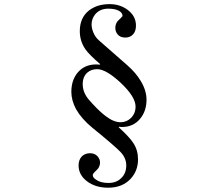

<svg xmlns="http://www.w3.org/2000/svg" viewBox="-20 -749 1040 908"><path d="M317.4 -314.5Q317.4 -274.4 339.8 -232.4Q366.2 -186.5 416 -145.5Q525.4 -56.6 550.8 -29.3Q577.1 -1 577.1 33.2Q577.1 71.3 552.7 93.8Q530.3 116.2 493.2 116.2Q456.1 116.2 435.5 101.6Q418 90.8 418.9 79.1Q418.9 75.2 421.9 71.3Q423.8 68.4 429.7 62.5Q440.4 52.7 445.3 45.9Q453.1 33.2 453.1 19.5Q453.1 3.9 441.4 -9.8Q427.7 -24.4 406.2 -24.4Q383.8 -24.4 368.2 -10.7Q351.6 5.9 351.6 33.2Q351.6 78.1 391.6 108.4Q431.6 138.7 491.2 138.7Q558.6 138.7 597.7 96.7Q632.8 58.6 632.8 4.9Q632.8 -38.1 611.3 -71.3Q592.8 -100.6 541 -147.5L543 -149.4L556.6 -148.4Q611.3 -148.4 643.6 -188.5Q672.9 -224.6 672.9 -277.3Q672.9 -321.3 645.5 -366.2Q623 -404.3 583 -439.5L447.3 -558.6Q429.7 -574.2 420.9 -596.7Q413.1 -616.2 413.1 -633.8Q413.1 -659.2 429.7 -680.7Q452.1 -708 492.2 -708Q523.4 -708 542 -698.2Q559.6 -688.5 559.6 -672.9Q559.6 -671.9 556.6 -669.9Q555.7 -668 551.8 -664.1Q540 -653.3 534.2 -646.5Q525.4 -632.8 525.4 -617.2Q525.4 -601.6 534.2 -588.9Q546.9 -571.3 572.3 -571.3Q596.7 -571.3 610.4 -587.9Q623 -602.5 623 -627.9Q623 -672.9 584 -702.1Q547.9 -729.5 498 -729.5Q439.5 -729.5 400.4 -699.2Q357.4 -665 357.4 -601.6Q357.4 -553.7 384.8 -514.6Q402.3 -490.2 454.1 -445.3L452.1 -443.4L434.6 -444.3Q380.9 -444.3 348.6 -407.2Q317.4 -371.1 317.4 -314.5ZM439.5 -421.9Q481.4 -421.9 550.8 -357.4Q621.1 -291 621.1 -245.1Q621.1 -211.9 598.6 -190.4Q578.1 -170.9 549.8 -170.9Q517.6 -170.9 479.5 -200.2Q453.1 -219.7 417 -258.8Q394.5 -282.2 385.7 -297.9Q371.1 -323.2 371.1 -350.6Q371.1 -386.7 393.6 -406.2Q412.1 -421.9 439.5 -421.9Z"/></svg>

Font: BatangChe
Style: Regular
Weight: 400
Monospace: yes
Version: Version 2.21